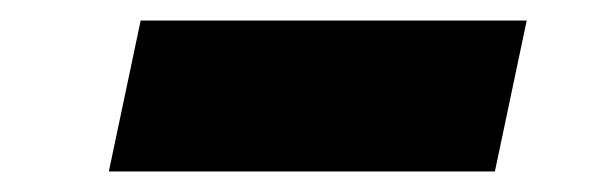

<svg xmlns="http://www.w3.org/2000/svg" viewBox="-20 -405 596 187"><path d="M86 -238 117 -385H493L462 -238Z"/></svg>

Font: Be Vietnam Pro Black
Style: Italic
Weight: 900
Italic angle: -12°
Designer: Lam Bao, Tony Le, Vietanh Nguyen
Foundry: Yellow Type Foundry
Version: Version 1.002; ttfautohint (v1.8.3)